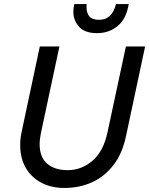

<svg xmlns="http://www.w3.org/2000/svg" viewBox="-20 -920 741 950"><path d="M80 -201Q80 -211 80.5 -222.5Q81 -234 83 -246.5Q85 -259 88 -272L177 -690H274L184 -269Q182 -258 180 -247Q178 -236 177 -226.5Q176 -217 176 -208Q176 -142 213.5 -110Q251 -78 315 -78Q383 -78 437.5 -124.5Q492 -171 512 -266L603 -690H698L604 -249Q586 -161 541.5 -103.5Q497 -46 435 -18Q373 10 299 10Q233 10 183.5 -16.5Q134 -43 107 -90.5Q80 -138 80 -201ZM343 -860Q343 -877 345 -885.5Q347 -894 348 -900H409Q408 -894 408 -891.5Q408 -889 408 -886Q408 -855 422.5 -838.5Q437 -822 471 -822Q502 -822 523 -841Q544 -860 554 -900H617Q605 -827 562.5 -791.5Q520 -756 460 -756Q399 -756 371 -788Q343 -820 343 -860Z"/></svg>

Font: Radio Canada
Style: Italic
Weight: 400
Italic angle: -12°
Designer: Charles Daoud, Etienne Aubert Bonn, Alexandre Saumier Demers, Jacques Le Bailly
Foundry: Radio-Canada
Version: Version 2.104;gftools[0.9.28.dev5+ged2979d]